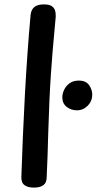

<svg xmlns="http://www.w3.org/2000/svg" viewBox="-20 -842 439 872"><path d="M119 -775Q122 -799 136.5 -810.5Q151 -822 179 -822Q203 -822 214.5 -814.5Q226 -807 230 -794Q234 -781 233 -765Q231 -737 225 -676.5Q219 -616 211.5 -509.5Q204 -403 199 -236Q198 -183 196 -133.5Q194 -84 192 -38Q192 -12 177 -1Q162 10 134 10Q107 10 91.5 -1Q76 -12 77 -39Q80 -130 84 -223.5Q88 -317 93 -410Q98 -503 104.5 -595Q111 -687 119 -775ZM329 -341Q303 -341 283 -356.5Q263 -372 263 -400Q263 -416 271 -433.5Q279 -451 295.5 -463.5Q312 -476 338 -476Q370 -476 384.5 -455.5Q399 -435 399 -412Q399 -383 378.5 -362Q358 -341 329 -341Z"/></svg>

Font: Playpen Sans Medium
Style: Regular
Weight: 500
Designer: Laura Meseguer, Veronika Burian, José Scaglione
Foundry: TypeTogether
Version: Version 1.001